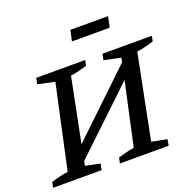

<svg xmlns="http://www.w3.org/2000/svg" viewBox="-161 -997 1153 1144"><g transform="rotate(-20 415.5 -424.5)"><path d="M-16 0 -9 -34Q18 -43 44.5 -49.5Q71 -56 98 -59L213 -589L106 -612L114 -650H424L417 -616Q394 -609 367 -602Q340 -595 313 -591L232 -186L626 -562L632 -589L526 -612L534 -650H847L840 -616Q815 -609 788.5 -602Q762 -595 733 -591L627 -58L724 -39L717 0H408L415 -35Q441 -43 467 -49.5Q493 -56 517 -59L604 -458L213 -87L207 -58L300 -39L292 0ZM388 -781 403 -849H642L627 -781Z"/></g></svg>

Font: Piazzolla SC Medium
Style: Italic
Weight: 500
Italic angle: -11.3°
Designer: Juan Pablo del Peral
Foundry: Huerta Tipografica
Version: Version 1.330